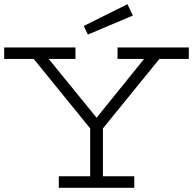

<svg xmlns="http://www.w3.org/2000/svg" viewBox="-20 -898 923 918"><path d="M0 -670.9H340.8V-616.2H212.9L441.9 -335L668.9 -616.2H542V-670.9H882.8V-616.2H742.2L472.2 -284.2V-55.2H622.1V0H261.2V-55.2H411.1V-284.2L141.1 -616.2H0ZM615.2 -823.7 400.4 -732.9 380.4 -773.9 589.4 -877.9Z"/></svg>

Font: Stint Ultra Expanded
Style: Regular
Weight: 400
Width: 7
Designer: Astigmatic (AOETI)
Foundry: Astigmatic (AOETI)
Version: Version 1.000